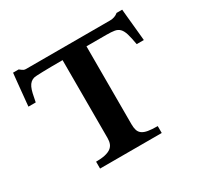

<svg xmlns="http://www.w3.org/2000/svg" viewBox="-145 -851 1060 1026"><g transform="rotate(-30 385.5 -338.0)"><path d="M459 -602.1V-121.1Q459 -99.1 463.9 -84Q468.8 -68.8 481.7 -59.6Q494.6 -50.3 517.3 -46.4Q540 -42.5 575.7 -42.5V0H195.3V-42.5Q228.5 -42.5 251 -47.6Q273.4 -52.7 286.9 -62.5Q300.3 -72.3 305.9 -86.9Q311.5 -101.6 311.5 -121.1V-602.1Q234.4 -602.1 187.5 -600.8Q140.6 -599.6 133.3 -597.2Q120.6 -593.3 111.6 -585.2Q102.5 -577.1 95.9 -563.2Q89.4 -549.3 84.5 -528.3Q79.6 -507.3 74.2 -478H29.3Q29.8 -483.9 31.2 -499.3Q32.7 -514.6 34.7 -534.7Q36.6 -554.7 38.8 -577.1Q41 -599.6 43 -619.6Q44.9 -639.6 46.6 -655Q48.3 -670.4 48.8 -676.3H83.5Q90.8 -670.4 95.7 -667Q100.6 -663.6 104.5 -661.6Q108.4 -659.7 112.1 -659.2Q115.7 -658.7 120.1 -658.7H636.7Q667 -658.7 687.5 -676.3H722.2Q722.7 -670.4 724.1 -655Q725.6 -639.6 727.5 -619.6Q729.5 -599.6 731.7 -577.4Q733.9 -555.2 735.8 -535.2Q737.8 -515.1 739.3 -499.5Q740.7 -483.9 741.2 -478H697.3Q689.9 -521 682.4 -545.9Q674.8 -570.8 662.6 -583.3Q650.4 -595.7 631.6 -598.9Q612.8 -602.1 582.5 -602.1Z"/></g></svg>

Font: XB Niloofar
Style: Bold
Weight: 700
Designer: Behnam
Foundry: Irmug
Version: Version 7.201 2008